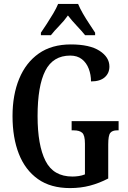

<svg xmlns="http://www.w3.org/2000/svg" viewBox="-20 -951 652 981"><path d="M338 10Q239 10 174 -36Q109 -82 76.5 -164.5Q44 -247 44 -358Q44 -466 78 -548.5Q112 -631 178 -677.5Q244 -724 342 -724Q438 -724 488.5 -691.5Q539 -659 539 -611Q539 -577 515 -556Q491 -535 445 -535Q445 -569 433.5 -599.5Q422 -630 398.5 -648.5Q375 -667 339 -667Q251 -667 211.5 -589.5Q172 -512 172 -358Q172 -209 212.5 -129Q253 -49 350 -49Q366 -49 382.5 -51.5Q399 -54 414 -60V-217Q414 -260 400 -272.5Q386 -285 357 -285H346V-332H586V-285H578Q554 -285 543.5 -272Q533 -259 533 -213V-39Q487 -15 439.5 -2.5Q392 10 338 10ZM189 -784Q202 -803 219 -829Q236 -855 252 -882Q268 -909 277 -931H379Q388 -909 403.5 -882Q419 -855 436.5 -829Q454 -803 466 -784V-771H415Q399 -791 372.5 -819Q346 -847 327 -872Q309 -846 283.5 -820Q258 -794 240 -771H189Z"/></svg>

Font: Noto Serif ExtraCondensed SemiBold
Style: Regular
Weight: 600
Width: 2
Designer: Monotype Design Team
Foundry: Monotype Imaging Inc.
Version: Version 2.015; ttfautohint (v1.8.4.7-5d5b)